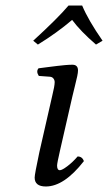

<svg xmlns="http://www.w3.org/2000/svg" viewBox="-20 -673 395 703"><path d="M280.8 -652.8Q303.2 -599.1 355.5 -523.9L331.5 -509.8Q274.4 -559.1 244.1 -600.1Q188.5 -552.7 118.7 -509.8L101.6 -523.9Q191.4 -606 231 -652.8ZM245.1 -320.3 200.2 -124Q189 -75.2 189 -66.9Q189 -49.8 199.2 -49.8Q207 -49.8 226.3 -64.2Q245.6 -78.6 264.2 -100.1Q281.2 -100.1 287.1 -83Q214.8 9.8 147.9 9.8Q106.9 9.8 106.9 -22.9Q106.9 -34.7 124 -115.2L170.9 -320.8Q180.2 -358.4 180.2 -372.1Q180.2 -379.9 175.5 -385.7Q170.9 -391.6 162.1 -392.1L122.1 -395Q111.3 -411.6 121.1 -422.9L154.3 -427.2L189.5 -431.6Q201.7 -433.1 217.8 -434.6Q233.9 -436 245.1 -436Q265.6 -436 265.6 -415Q265.6 -407.2 262.7 -393.6Q259.8 -379.9 253.9 -356.4Q248 -333 245.1 -320.3Z"/></svg>

Font: Linux Libertine G
Style: Italic
Weight: 400
Italic angle: -12°
Designer: Philipp H. Poll
Foundry: Philipp H. Poll
Version: Version 5.1.3